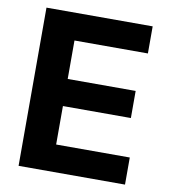

<svg xmlns="http://www.w3.org/2000/svg" viewBox="-80 -776 749 845"><g transform="rotate(10 294.5 -353.5)"><path d="M59.6 -707H534.2V-585.9H206.1V-414.1H509.8V-293H206.1V-121.1H535.2V0H59.6Z"/></g></svg>

Font: WEMIX Pretendard
Style: Bold
Weight: 700
Designer: Base glyphs from Inter by Rasmus Andersson; Hangeul glyphs from Noto Sans CJK(Source Han Sans) by Jang Soo-young and Kan
Foundry: Kil Hyung-jin
Version: Version 1.000